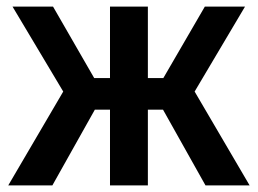

<svg xmlns="http://www.w3.org/2000/svg" viewBox="-20 -563 783 583"><path d="M5 0 172 -285 18 -543H141L266 -326H314V-543H429V-326H476L602 -543H724L571 -285L738 0H604L475 -230H429V0H314V-230H268L139 0Z"/></svg>

Font: Noto Sans SemiCondensed SemiBold
Style: Regular
Weight: 600
Width: 4
Designer: Monotype Design Team
Foundry: Monotype Imaging Inc.
Version: Version 2.013; ttfautohint (v1.8.4.7-5d5b)